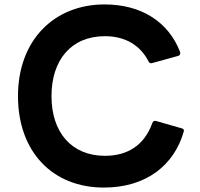

<svg xmlns="http://www.w3.org/2000/svg" viewBox="-20 -793 903 865"><path d="M448 52C642 52 766 -52 808 -201C810 -208 807 -213 798 -215L683 -248C675 -250 669 -247 666 -238C630 -138 554 -91 453 -91C302 -91 212 -197 212 -360C212 -523 301 -630 453 -630C543 -630 611 -590 649 -517C651 -511 656 -508 661 -508L666 -509L782 -541C789 -543 792 -547 792 -554C792 -556 792 -558 791 -560C738 -695 617 -773 451 -773C223 -773 61 -611 61 -360C61 -110 216 52 448 52Z"/></svg>

Font: LINE Seed JP_OTF Bold
Style: Regular
Weight: 700
Designer: LINE & Fontrix & Fontworks
Version: Version 1.009